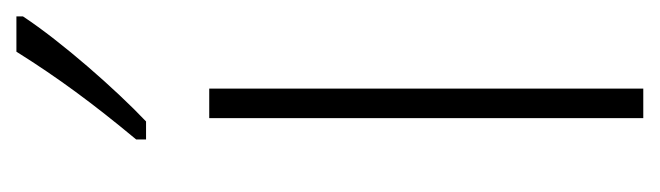

<svg xmlns="http://www.w3.org/2000/svg" viewBox="-305 -499 804 234"><g transform="rotate(-90 97.0 -382.0)"><path d="M194 -756V-764H151C119 -713 88 -671 44 -618V-606H66C105 -643 163 -709 194 -756ZM106 0V-529H70V0Z"/></g></svg>

Font: Noto Sans Sinhala ExtraCondensed ExtraLight
Style: Regular
Weight: 200
Width: 2
Designer: Jelle Bosma - Monotype Design Team
Foundry: Monotype Imaging Inc.
Version: Version 2.006